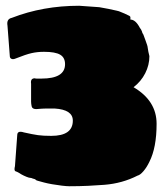

<svg xmlns="http://www.w3.org/2000/svg" viewBox="-20 -618 569 667"><path d="M221 29Q212 29 195 27Q178 25 161 22Q144 19 133 16L111 10Q103 8 103 5L93 2Q89 0 86 0Q83 0 80 -1Q73 -3 62.5 -8Q52 -13 45 -18Q40 -21 34 -23Q28 -25 32 -41L40 -150Q41 -165 63 -158Q94 -151 112 -148.5Q130 -146 158 -146Q233 -146 233 -199Q233 -237 170 -241Q151 -241 140 -241Q129 -241 106 -239Q92 -239 90 -248.5Q88 -258 88 -265V-327Q85 -346 101 -346Q103 -345 107 -345Q111 -345 124 -345Q206 -345 206 -395Q206 -418 189 -428Q172 -438 133 -438Q110 -438 90 -433.5Q70 -429 35 -415Q26 -411 20 -413.5Q14 -416 14 -424L6 -529Q2 -552 21 -556Q129 -598 255 -598L325 -593Q360 -587 385 -581L393 -579Q404 -575 412.5 -571Q421 -567 425 -565Q433 -562 433 -558V-550Q451 -550 466 -521Q471 -515 473 -509Q474 -503 478 -498L485 -479Q493 -458 493 -453Q495 -438 499 -423Q499 -392 484.5 -363.5Q470 -335 444 -315Q524 -268 524 -188Q524 -105 499 -56Q490 -37 478.5 -23.5Q467 -10 458 -8Q405 19 343 24Q318 26 287 27.5Q256 29 221 29Z"/></svg>

Font: Sigmar
Style: Regular
Weight: 400
Designer: Vernon Adams
Foundry: Vernon Adams
Version: Version 1.000; ttfautohint (v1.8.4.7-5d5b);gftools[0.9.24]